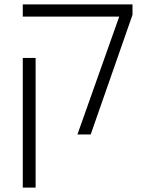

<svg xmlns="http://www.w3.org/2000/svg" viewBox="-20 -608 656 868"><path d="M330 0 519 -533H83V-588H579V-541L390 0ZM83 240V-346H141V240Z"/></svg>

Font: Noto Sans Hebrew Light
Style: Regular
Weight: 300
Designer: Monotype Design Team
Foundry: Monotype Imaging Inc.
Version: Version 2.003